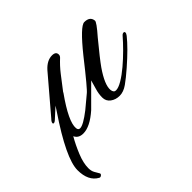

<svg xmlns="http://www.w3.org/2000/svg" viewBox="-206 -464 803 803"><g transform="rotate(-45 195.5 -63.0)"><path d="M-37 189Q-79 166 -79 102Q-79 33 34 -134L47 -154L2 -113Q-4 -107 -10 -107Q-14 -107 -14 -111Q-14 -118 -4 -128L128 -283Q155 -313 185 -313Q208 -313 208 -295Q208 -288 202 -282Q177 -259 156.5 -232.5Q136 -206 110 -172L108 -168Q37 -68 41 -27Q42 -14 53 -14Q72 -14 121 -52L175 -97Q182 -102 207.5 -132.5Q233 -163 277 -219Q355 -316 379 -316Q412 -316 415 -289Q417 -280 373 -230Q316 -161 295 -131Q253 -70 256 -38Q258 -20 271 -20Q286 -20 309.5 -34Q333 -48 359 -70Q385 -92 409.5 -116.5Q434 -141 452 -162Q458 -169 464 -169Q470 -169 470 -163Q470 -158 464 -150Q448 -130 424.5 -106.5Q401 -83 369 -55Q337 -27 313 -10Q289 7 266 7Q243 7 226 -5.5Q209 -18 209 -40Q209 -62 216 -84.5Q223 -107 227 -123L139 -35Q87 11 47 11Q19 11 9 -11Q-10 22 -25.5 60Q-41 98 -41 128Q-41 145 -34.5 156.5Q-28 168 -22 178Q-20 183 -26 187.5Q-32 192 -37 189Z"/></g></svg>

Font: Alex Brush
Style: Regular
Weight: 400
Designer: Robert E. Leuschke
Foundry: Robert E. Leuschke
Version: Version 1.111; ttfautohint (v1.8.4.7-5d5b)